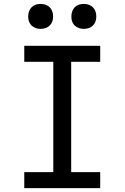

<svg xmlns="http://www.w3.org/2000/svg" viewBox="-20 -965 639 985"><path d="M410.2 -816.9Q381.3 -816.9 363.3 -834Q345.7 -851.1 346.2 -879.9Q346.2 -909.7 363.3 -927.7Q380.9 -945.3 410.2 -944.8Q439 -944.8 456.5 -927.7Q474.1 -910.2 474.1 -879.9Q474.1 -851.1 456.5 -834Q439 -816.9 410.2 -816.9ZM188.5 -816.9Q159.7 -816.9 142.1 -834Q124.5 -851.1 124.5 -879.9Q124.5 -909.7 142.1 -927.7Q159.7 -945.3 188.5 -944.8Q217.3 -944.8 234.9 -927.7Q252.4 -910.2 252.4 -879.9Q252.4 -851.1 234.9 -834Q217.3 -816.9 188.5 -816.9ZM104.5 0V-82H253.4V-647.9H104.5V-730H494.1V-647.9H345.2V-82H494.1V0Z"/></svg>

Font: UDEV Gothic 35
Style: Regular
Weight: 400
Version: v2.1.0; ttfautohint (v1.8.4.7-5d5b-dirty) -l 6 -r 45 -G 200 